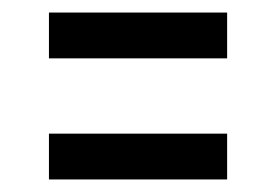

<svg xmlns="http://www.w3.org/2000/svg" viewBox="-20 -403 440 306"><path d="M58 -383H342V-310H58ZM58 -190H342V-117H58Z"/></svg>

Font: Hermeneus One
Style: Regular
Weight: 400
Designer: Rodrigo Fuenzalida, Pablo Impallari
Foundry: Pablo Impallari, Rodrigo Fuenzalida
Version: Version 1.002; ttfautohint (v0.93) -l 8 -r 50 -G 200 -x 14 -